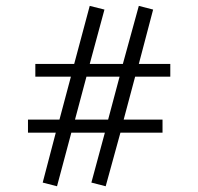

<svg xmlns="http://www.w3.org/2000/svg" viewBox="-20 -595 671 652"><path d="M169.4 -144.4H75V-188.9H181.9L220.8 -334.7H100V-377.8H231.9L284.7 -575L334.7 -562.5L284.7 -377.8H397.2L451.4 -575L500 -562.5L451.4 -377.8H558.3V-334.7H438.9L400 -188.9H531.9V-144.4H388.9L338.9 37.5L290.3 25L336.1 -144.4H222.2L173.6 37.5L125 25ZM347.2 -188.9 386.1 -334.7H273.6L234.7 -188.9Z"/></svg>

Font: Sree Krushnadevaraya
Style: Regular
Weight: 400
Designer: Purushoth Kumar Guthula
Foundry: Andhrapradesh Society for Knowledge Networks
Version: Version 1.0.5; ttfautohint (v1.2.42-39fb)